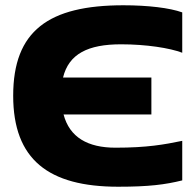

<svg xmlns="http://www.w3.org/2000/svg" viewBox="-20 -699 741 728"><path d="M671 -499V-652C624 -669 541 -679 448 -679C164 -679 30 -582 30 -336C30 -94 164 9 428 9C545 9 606 1 671 -15V-165C603 -151 538 -139 418 -139C313 -139 244 -178 221 -265H554V-405H219C241 -495 314 -531 439 -531C534 -531 624 -517 671 -499Z"/></svg>

Font: LT Wave Black
Style: Regular
Weight: 900
Designer: Daniel Lyons
Version: Version 2.5 (Glyphs App)